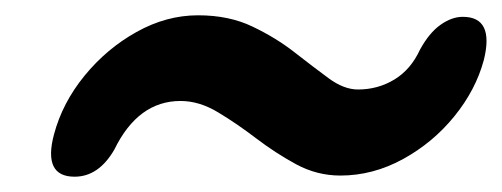

<svg xmlns="http://www.w3.org/2000/svg" viewBox="-20 -469 656 251"><path d="M425 -239.5Q394.5 -239.5 367.2 -254.2Q340 -269 314.8 -288.2Q289.5 -307.5 265 -322.2Q240.5 -337 216 -337Q160.5 -337 129.5 -273.5Q109 -238 77.5 -238Q36 -238 50.5 -293Q61.5 -334.5 90.5 -370Q119.5 -405.5 158.5 -427.2Q197.5 -449 239 -449Q279.5 -449 310.2 -434.2Q341 -419.5 365.2 -400.5Q389.5 -381.5 409.5 -366.8Q429.5 -352 448 -352Q474 -352 495.5 -365Q517 -378 529 -404Q541 -426 555.8 -436.5Q570.5 -447 585 -447Q626.5 -447 612.5 -390.5Q602 -351.5 574 -317Q546 -282.5 506.8 -261Q467.5 -239.5 425 -239.5Z"/></svg>

Font: Fraunces 144pt S100
Style: Bold Italic
Weight: 700
Italic angle: -16°
Version: Version 1.000; ttfautohint (v1.8.3)